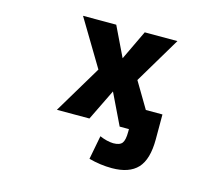

<svg xmlns="http://www.w3.org/2000/svg" viewBox="-105 -665 1210 1036"><g transform="rotate(15 500.0 -147.0)"><path d="M502 -358.4 581.1 -524.4H763.7L609.4 -265.6L695.3 -121.1H788.1V17.6Q788.1 129.9 741.7 179.7Q695.3 229.5 598.6 229.5Q534.2 229.5 469.7 211.9L495.1 79.1Q536.1 96.7 571.3 97.7Q607.4 97.7 620.6 80.6Q633.8 63.5 633.8 17.6V2H627H582L498 -171.9L413.1 2H231.4L391.6 -265.6L236.3 -524.4H421.9Z"/></g></svg>

Font: GenEi Gothic M Heavy
Style: Regular
Weight: 800
Designer: o_tamon (Modified); [Source Han Sans]
Ryoko NISHIZUKA  (kana & ideographs); Paul D. Hunt (Latin, Greek & Cyrillic); Wenl
Version: Version 1.1a;Original Version 1.004